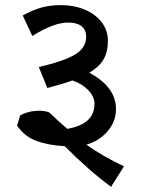

<svg xmlns="http://www.w3.org/2000/svg" viewBox="-20 -680 548 742"><path d="M459 -37.1 409.2 42Q321.3 -22.9 230 -115.2Q168.9 -118.2 122.1 -135Q75.2 -151.9 45.9 -194.8L58.1 -233.9Q90.3 -252 132.8 -252Q154.8 -252 170.9 -245.1L205.1 -212.9L240.2 -182.1Q345.2 -200.2 345.2 -278.8Q345.2 -306.6 321.5 -331.3Q297.9 -356 259.8 -369.1Q227.5 -356.9 163.1 -339.8L129.9 -420.9Q228 -443.8 270.5 -469.5Q313 -495.1 313 -538.1Q313 -564.9 294.9 -578.9Q276.9 -592.8 243.2 -592.8Q187 -592.8 105 -541L67.9 -620.1Q106 -641.1 139.4 -650.6Q172.9 -660.2 216.8 -660.2Q265.6 -660.2 306.9 -643.1Q348.1 -626 372.6 -594.5Q397 -563 397 -522Q397 -480 380.4 -450.9Q363.8 -421.9 325.2 -398.9Q428.2 -343.8 428.2 -258.8Q428.2 -210 395.5 -172.4Q362.8 -134.8 314 -121.1Q373 -78.1 459 -37.1Z"/></svg>

Font: Sura
Style: Regular
Weight: 400
Designer: Carolina Giovagnoli
Foundry: Huerta Tipografica
Version: Version 1.003;PS 001.002;hotconv 1.0.70;makeotf.lib2.5.58329